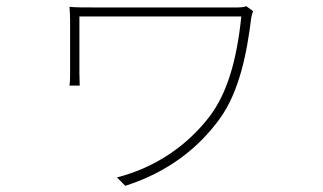

<svg xmlns="http://www.w3.org/2000/svg" viewBox="-20 -541 1040 619"><path d="M796 -505 774 -521C767 -518 755 -517 748 -517C715 -517 302 -517 281 -517C249 -517 222 -517 204 -519C205 -505 206 -491 206 -475C206 -445 206 -323 206 -303C206 -295 206 -279 204 -265H237C237 -279 236 -293 236 -303C236 -323 236 -464 236 -488C294 -488 718 -488 758 -488C743 -342 711 -241 659 -170C585 -71 479 0 357 31L384 58C519 15 619 -62 689 -159C751 -245 776 -368 790 -484C791 -490 794 -501 796 -505Z"/></svg>

Font: Harano Aji Gothic K1 ExtraLight
Style: Regular
Weight: 250
Foundry: Masamichi Hosoda
Version: HaranoAjiGothicK1-ExtraLight version 20230610;ttx 4.39.4